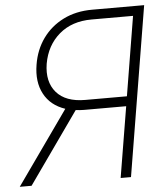

<svg xmlns="http://www.w3.org/2000/svg" viewBox="-54 -774 705 821"><g transform="rotate(-5 298.5 -364.0)"><path d="M475.1 0H430.7L481 -303.7H300.8Q282.2 -303.7 264.6 -306.2L48.3 0H-2.4L220.7 -315.4Q158.2 -336.4 130.4 -388.7Q102.5 -440.9 114.7 -514.2Q125 -577.6 159.4 -625.5Q193.8 -673.3 248 -700.4Q302.2 -727.5 371.6 -727.5H595.2ZM487.8 -345.7 543.9 -686H365.7Q281.2 -686 226.6 -639.2Q171.9 -592.3 158.2 -514.2Q146 -437.5 185.5 -391.6Q225.1 -345.7 309.1 -345.7Z"/></g></svg>

Font: Inter Display Extra Light
Style: Italic
Weight: 200
Italic angle: -9.39999°
Designer: Rasmus Andersson
Foundry: rsms
Version: Version 4.000;git-4fc901f